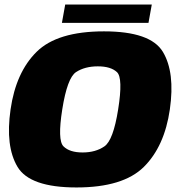

<svg xmlns="http://www.w3.org/2000/svg" viewBox="-20 -819 789 845"><path d="M316.5 6Q521.5 6 612.8 -84.2Q704 -174.5 727.5 -337.5Q751 -500.5 696.8 -590.8Q642.5 -681 437.5 -681Q232.5 -681 141.2 -591Q50 -501 26.5 -337.5Q3 -175 57.2 -84.5Q111.5 6 316.5 6ZM343.5 -148Q286.5 -148 259.5 -174.8Q232.5 -201.5 254 -337.5Q276 -476.5 314.8 -501.8Q353.5 -527 410.5 -527Q467.5 -527 494.8 -501.5Q522 -476 500 -337.5Q478.5 -201.5 439.5 -174.8Q400.5 -148 343.5 -148ZM252.5 -718.5H633.5L648 -799H267Z"/></svg>

Font: Anybody UltraCondensed Thin Black
Style: Italic
Weight: 900
Italic angle: -10°
Version: Version 1.111